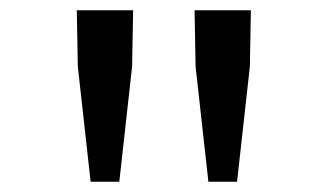

<svg xmlns="http://www.w3.org/2000/svg" viewBox="-20 -707 640 375"><path d="M157 -352H213L238 -577L240 -687H130L132 -577ZM387 -352H443L468 -577L470 -687H360L362 -577Z"/></svg>

Font: Hasklig
Style: Regular
Weight: 400
Monospace: yes
Designer: Paul D. Hunt, Teo Tuominen
Foundry: Adobe Systems Incorporated
Version: Version 2.030;PS 1.0;hotconv 16.6.51;makeotf.lib2.5.65220